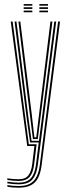

<svg xmlns="http://www.w3.org/2000/svg" viewBox="-20 -704 332 926"><path d="M69.2 201.2Q56.5 201.2 40.1 199.9Q23.8 198.5 15.5 196.2V188.2Q25.2 190.5 41.4 191.9Q57.5 193.2 69.2 193.2Q101.8 193.2 122.6 182.8Q143.5 172.2 155.4 150Q167.2 127.8 171.8 92.8L260.2 -600H269.5L180.5 94Q176 129.2 164.1 153.2Q152.2 177.2 129.4 189.2Q106.5 201.2 69.2 201.2ZM69.2 168.8Q58.5 168.8 43 167.4Q27.5 166 15.5 164.2V156.2Q27.2 158 42.4 159.2Q57.5 160.5 69.2 160.5Q102.8 160.5 117 141.6Q131.2 122.8 135.5 87L146 0H111.2L31.8 -600H41L119 -8.2H156.5L144.8 88.5Q140 128.8 123.1 148.8Q106.2 168.8 69.2 168.8ZM69.2 185Q57.8 185 41.9 183.6Q26 182.2 15.5 180.2V172.2Q27 174.2 42.4 175.6Q57.8 177 69.2 177Q109.2 177 128.5 156.1Q147.8 135.2 153.5 89.8L166.8 -16.8H125.2L108.2 -137L50.2 -600H59.5L116.2 -143.5L132.2 -25H168L241.8 -600H251L162.5 91.2Q156.8 136 137 160.5Q117.2 185 69.2 185ZM138.8 -33.2 124.2 -149.8 68.8 -600H78L132.8 -155.5L145.8 -41.5H155L168.8 -156.2L223.2 -600H232.8L176.5 -146.8L162.2 -33.2ZM169.8 -676.8V-684.5H211.5V-676.8ZM94.2 -645V-653H136V-645ZM94.2 -660.8V-668.8H136V-660.8ZM94.2 -676.8V-684.5H136V-676.8ZM169.8 -645V-653H211.5V-645ZM169.8 -660.8V-668.8H211.5V-660.8Z"/></svg>

Font: Big Shoulders Inline Display Thin Light
Style: Regular
Weight: 300
Version: Version 2.002